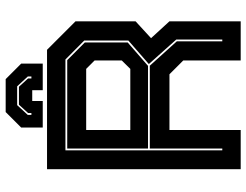

<svg xmlns="http://www.w3.org/2000/svg" viewBox="-118 -772 890 694"><g transform="rotate(-90 327.0 -425.0)"><path d="M62.5 0V-700H494L597 -597V-380L536 -324L597 -257.5V0H455.5V-207.5L405.5 -257.5H204V0ZM130.5 -66.5H137V-328.5H436.5L524.5 -231V-66.5H531V-233L442.5 -332L527.5 -406V-565.5L459 -633.5H130.5ZM204 -399H425L455.5 -430V-528L425 -558.5H204ZM137 -335V-627H456.5L520.5 -563.5V-408.5L436 -335ZM388 -849.5 444 -793.5V-715.5H348V-753.5H309V-715.5H213V-793.5L269 -849.5ZM362 -808H294L258.5 -769.5V-756.5H265.5V-768.5L295.5 -801.5H360.5L390.5 -768.5V-756.5H397.5V-769.5Z"/></g></svg>

Font: Tourney Thin ExtraBold
Style: Regular
Weight: 800
Version: Version 1.015